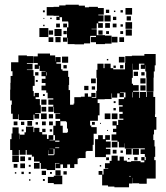

<svg xmlns="http://www.w3.org/2000/svg" viewBox="-20 -764 703 814"><path d="M231 -697H207V-698H178V-734H207V-735H231V-741H258V-744H314V-740H340V-733H357V-735H395V-730H420V-702H397V-699H419V-673H397V-666H416V-646H396V-665H390V-642H368V-640H390V-615H425V-613H453V-579H425V-577H387V-585H365V-607H387V-612H363V-609H362V-580H336V-576H296V-577H267V-604H265V-587H247V-605H264V-648H270V-669H269V-673H243V-691H233V-679H219V-693H231ZM512 -730H540V-702H512ZM429 -723H443V-709H429ZM491 -721H501V-711H491ZM162 -720H170V-712H162ZM463 -719H469V-713H463ZM423 -699H449V-673H423ZM535 -695V-677H517V-695ZM459 -693H473V-679H459ZM193 -683V-689H199V-683ZM164 -684V-688H168V-684ZM512 -670H540V-642H512ZM426 -666H446V-646H426ZM218 -648V-664H234V-648ZM248 -648V-664H264V-648ZM458 -664H474V-648H458ZM491 -661H501V-651H491ZM169 -653H163V-659H169ZM147 -645H185V-607H147ZM211 -641H241V-611H211ZM539 -639V-613H513V-639ZM205 -617H187V-635H205ZM415 -635V-617H397V-635ZM249 -619V-633H263V-619ZM442 -632V-620H430V-632ZM490 -632H502V-620H490ZM454 -608H478V-584H454ZM237 -607V-585H215V-607ZM206 -586H186V-606H206ZM486 -606H506V-586H486ZM633 -214V-194H630V-170H635V-143H638V-99H634V-85H640V-7H602V15H570V13H542V-10H541V14H527V30H465V27H438V22H413V-23H398V-39H414V-24H419V-48H439V-50H425V-72H445V-82H453V-104H479V-83H487V-100H505V-83H518V-78H536V-81H576V-76H592V-84H579V-98H593V-85H598V-99H594V-111H576V-131H594V-135H570V-136H543V-134H509V-156H508V-139H484V-163H478V-168H453V-194H473V-204H459V-218H473V-232H457V-250H475V-234H481V-256H503V-261H486V-281H500V-290H485V-312H500V-318H483V-344H506V-351H512V-372H489V-370H505V-352H487V-368H477V-350H455V-368H453V-344H424V-343H394V-327H402V-275H395V-252H362V-232H367V-225H390V-197H377V-150H373V-124H346V-121H343V-94H315V-92H309V-68H295V-52H277V-67H265V-52H247V-67H236V-51H216V-71H232V-73H214V-43H178V-48H153V-73H148V-79H124V-100H115V-108H93V-128H89V-108H63V-128H60V-107H32V-128H23V-174H29V-198H33V-224H59V-198H63V-174H64V-193H84V-203H90V-227H122V-204H125V-222H147V-204H159V-194H179V-175H186V-191H206V-171H190V-169H213V-191H206V-231H216V-251H235V-260H215V-282H235V-284H209V-311H207V-290H185V-312H206V-320H185V-342H206V-347H182V-371H176V-381H156V-401H173V-412H157V-430H173V-441H156V-461H173V-463H148V-485H145V-472H127V-490H140V-497H122V-525H140V-537H192V-529H214V-504H215V-522H237V-500H219V-494H239V-470H245V-464H269V-438H273V-404H271V-382H277V-320H292V-325H295V-352H323V-354H339V-368H353V-354H367V-370H385V-352H369V-349H388V-379H391V-434H389V-468H393V-494H419V-475H423V-494H449V-475H460V-470H510V-497H511V-526H539V-528H592V-535H640V-487H636V-461H632V-435H631V-376H601V-435H600V-461H596V-487H595V-472H577V-490H592V-494H569V-468H543V-494H542V-468H543V-434H539V-409H544V-403H568V-379H544V-375H570V-349H573V-374H599V-353H602V-375H630V-353H638V-279H637V-268H643V-214ZM27 -320H30V-338H23V-384H24V-413H25V-442H33V-462H27V-500H58V-529H94V-526H121V-496H94V-493H118V-469H94V-467H122V-442H127V-400H119V-378H123V-356H127V-370H145V-352H131V-344H149V-318H153V-284H129V-281H146V-261H126V-278H122V-255H60V-279H58V-259H34V-282H27ZM243 -524H269V-498H243ZM484 -523H508V-499H484ZM439 -514V-508H433V-514ZM263 -488V-474H249V-488ZM503 -488V-474H489V-488ZM471 -486V-476H461V-486ZM565 -460V-442H547V-460ZM129 -458H143V-444H129ZM176 -444H178V-458H176ZM579 -444V-458H593V-444ZM575 -432H597V-410H575ZM366 -431H386V-411H366ZM140 -425V-417H132V-425ZM597 -380H575V-402H597ZM355 -400V-382H337V-400ZM383 -398V-384H369V-398ZM542 -373H540V-351H542ZM162 -357V-365H170V-357ZM177 -320H155V-342H177ZM462 -327V-335H470V-327ZM176 -311V-291H156V-311ZM471 -296H461V-306H471ZM178 -259H154V-283H178ZM424 -283H448V-259H424ZM478 -259H454V-283H478ZM187 -280H205V-262H187ZM116 -251V-231H96V-251ZM261 -250H236V-231H246V-201H264V-203H268V-219H264V-246H261ZM54 -249V-233H38V-249ZM174 -249V-233H158V-249ZM188 -249H204V-233H188ZM69 -248H83V-234H69ZM382 -247V-235H370V-247ZM141 -246V-236H131V-246ZM404 -239V-243H408V-239ZM159 -218H173V-204H159ZM201 -216V-206H191V-216ZM80 -215V-207H72V-215ZM438 -213V-209H434V-213ZM383 -174H396V-191H416V-174H426V-191H446V-171H429V-164H449V-138H429V-133H448V-109H429V-98H383ZM214 -163H232V-168H214ZM478 -139H454V-163H478ZM231 -136V-139H214V-136ZM569 -134V-108H543V-134ZM211 -109V-133H190V-132H207V-110H185V-127H184V-106H208V-109ZM514 -133H538V-109H514ZM458 -113V-129H474V-113ZM491 -116V-126H501V-116ZM60 -77H32V-105H60ZM86 -81H66V-101H86ZM549 -84V-98H563V-84ZM112 -85H100V-97H112ZM442 -97V-85H430V-97ZM529 -94V-88H523V-94ZM148 -49H124V-73H148ZM86 -51H66V-71H86ZM54 -53H38V-69H54ZM110 -57H102V-65H110ZM409 -64V-58H403V-64ZM215 -20V-42H237V-20ZM175 -22H157V-40H175ZM263 -24H249V-38H263ZM81 -26H71V-36H81ZM110 -27H102V-35H110ZM192 -27V-35H200V-27ZM49 -28H43V-34H49ZM183 -14H208V-19H244V17H208V12H183ZM535 -18H527V-16H535ZM170 3H162V-5H170ZM109 2H103V-4H109Z"/></svg>

Font: Rubik-Storm
Style: Regular
Weight: 400
Designer: NaN (generative design), Hubert & Fischer (Rubik source font outlines)
Foundry: NaN, Hubert & Fischer
Version: Version 1.000